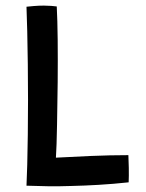

<svg xmlns="http://www.w3.org/2000/svg" viewBox="-20 -669 520 685"><path d="M74.5 -6.5Q76 -34 77.2 -81.8Q78.5 -129.5 79.2 -189.5Q80 -249.5 80 -313.5Q80 -377.5 79.2 -440.2Q78.5 -503 77.2 -556.2Q76 -609.5 74.5 -645Q83 -646 100.8 -647.5Q118.5 -649 136.5 -649Q148.5 -649 162.8 -648Q177 -647 182.5 -646Q185 -598.5 185.8 -527Q186.5 -455.5 185.8 -376Q185 -296.5 183.5 -224Q183 -186.5 181.8 -155.5Q180.5 -124.5 179.5 -106.5Q231 -109.5 302 -112.5Q373 -115.5 438 -115.5Q439 -100.5 439.5 -70.2Q440 -40 439 -18.5Q383 -12.5 331.5 -9.5Q280 -6.5 234.5 -5.5Q192 -4 152.2 -4.5Q112.5 -5 74.5 -6.5Z"/></svg>

Font: Grandstander
Style: Regular
Weight: 400
Designer: Tyler Finck
Foundry: Etcetera Type Co
Version: Version 1.200; ttfautohint (v1.8.3)